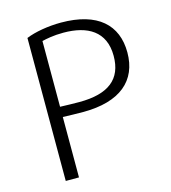

<svg xmlns="http://www.w3.org/2000/svg" viewBox="-105 -783 772 869"><g transform="rotate(-15 281.0 -349.0)"><path d="M158 0V-283C190 -282 221 -281 253 -281C427 -281 516 -358 516 -490C516 -619 432 -698 260 -698C200 -698 137 -687 96 -670V0ZM158 -331V-639C179 -644 212 -651 259 -651C372 -651 452 -606 452 -491C452 -382 385 -329 248 -329C219 -329 188 -330 158 -331Z"/></g></svg>

Font: Repo Light
Style: Regular
Weight: 300
Designer: Stefan Peev
Foundry: Context Ltd
Version: Version 001.502